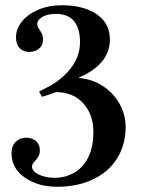

<svg xmlns="http://www.w3.org/2000/svg" viewBox="-20 -703 546 732"><path d="M24 -119Q24 -147 40 -162.5Q56 -178 79 -178Q104 -178 118 -164.5Q132 -151 132 -131Q132 -117 127 -107.5Q122 -98 114 -90Q112 -88 107 -81.5Q102 -75 102 -68Q102 -50 128 -37.5Q154 -25 190 -25Q226 -25 259.5 -42.5Q293 -60 314.5 -99.5Q336 -139 336 -201Q336 -265 298.5 -308Q261 -351 194 -352Q185 -349 171.5 -344Q158 -339 140 -334L129 -354L158 -369Q211 -395 248 -440.5Q285 -486 285 -543Q285 -594 262.5 -622Q240 -650 193 -650Q161 -650 141.5 -638.5Q122 -627 122 -612Q122 -605 125 -599Q128 -593 132 -588Q133 -586 138.5 -576.5Q144 -567 144 -551Q144 -530 128.5 -517.5Q113 -505 91 -505Q69 -505 55 -519.5Q41 -534 41 -561Q41 -593 63.5 -621Q86 -649 126 -666Q166 -683 216 -683Q299 -683 349 -648.5Q399 -614 399 -553Q399 -504 368 -467.5Q337 -431 280 -407V-406Q334 -401 374.5 -373.5Q415 -346 437 -305Q459 -264 459 -219Q459 -152 427 -100Q395 -48 335.5 -19.5Q276 9 198 9Q125 9 74.5 -26Q24 -61 24 -119Z"/></svg>

Font: Ibarra Real Nova SemiBold
Style: Regular
Weight: 600
Designer: Jose Maria Ribagorda & Octavio Pardo
Foundry: Jose Maria Ribagorda
Version: Version 1.014